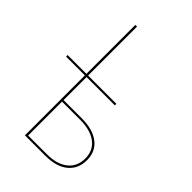

<svg xmlns="http://www.w3.org/2000/svg" viewBox="-215 -792 874 874"><g transform="rotate(45 221.5 -355.5)"><path d="M247 -238Q319 -238 359.5 -207Q400 -176 400 -120Q400 -64 361 -32Q322 0 252 0H120V-386H-1V-396H120V-711H131V-396H313V-386H131V-238ZM252 -10Q316 -10 352.5 -39Q389 -68 389 -120Q389 -171 351.5 -199.5Q314 -228 247 -228H131V-10Z"/></g></svg>

Font: EauTestInfant Hairline
Style: Italic
Weight: 250
Italic angle: -12°
Designer: Christian Thalmann (Catharsis Fonts)
Version: Version 0.001;PS 000.001;hotconv 1.0.88;makeotf.lib2.5.64775